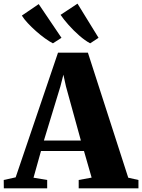

<svg xmlns="http://www.w3.org/2000/svg" viewBox="-62 -1034 780 1054"><path d="M24 -60.5 256.5 -745H420.5L642 -58.5L698 -46V0H370V-46L441 -59L399 -205H163L122 -58.5L197 -46V0H-41L-41.5 -46ZM382 -262.5 300 -560 286 -624 269.5 -559.5 179 -262.5ZM228 -796.5Q209 -806 184.5 -823.8Q160 -841.5 135.2 -863.5Q110.5 -885.5 90 -907.5Q69.5 -929.5 58 -948.5L150.5 -1011.5L275.5 -826.5L229 -796.5ZM432.5 -796.5Q405 -811 373.5 -838.5Q342 -866 314.5 -897Q287 -928 270.5 -952.5L363.5 -1014L479 -826.5L433.5 -796.5Z"/></svg>

Font: Merriweather 72pt Black
Style: Regular
Weight: 900
Version: Version 2.100